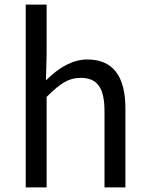

<svg xmlns="http://www.w3.org/2000/svg" viewBox="-20 -816 647 836"><path d="M92 0V-796H183V-578L180 -466Q271 -557 360 -557Q526 -557 526 -344V0H435V-332Q435 -408 410.5 -442.5Q386 -477 332 -477Q292 -477 260 -458Q228 -439 183 -394V0Z"/></svg>

Font: Noto Sans SC
Style: Regular
Weight: 400
Designer: Ryoko NISHIZUKA  (kana, bopomofo & ideographs); Paul D. Hunt (Latin, Greek & Cyrillic); Sandoll Communications , Soo-you
Foundry: Adobe
Version: Version 2.002;hotconv 1.0.116;makeotfexe 2.5.65601